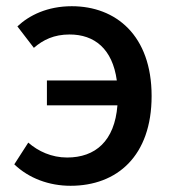

<svg xmlns="http://www.w3.org/2000/svg" viewBox="-20 -584 557 618"><path d="M131 -245H358C349 -130 287 -77 196 -77C146 -77 103 -97 71 -125L26 -55C73 -10 138 14 207 14C357 14 468 -82 468 -275C468 -470 353 -564 211 -564C133 -564 74 -535 36 -499L89 -430C119 -456 154 -473 204 -473C284 -473 342 -427 356 -325H131Z"/></svg>

Font: Noto Sans JP Medium
Style: Regular
Weight: 500
Designer: Ryoko NISHIZUKA 西塚涼子 (kana, bopomofo & ideographs); Paul D. Hunt (Latin, Greek & Cyrillic); Sandoll Communications 산돌커뮤니
Foundry: Adobe
Version: Version 2.004;hotconv 1.0.118;makeotfexe 2.5.65603